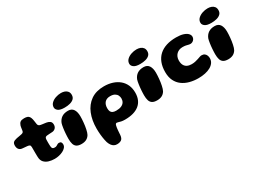

<svg xmlns="http://www.w3.org/2000/svg" viewBox="-45 -1357 3091 2313"><g transform="rotate(-30 1501.0 -201.0)"><path d="M356.1 12.4Q313.5 12.4 275.6 1Q237.6 -10.4 213.6 -36.8Q189.5 -63.1 188.1 -107.8Q187.5 -119.6 187.2 -133.3Q187 -147 186.8 -161.6Q186.6 -176.2 186.6 -191.1Q186.5 -205.9 186.6 -220.6Q186.6 -235.4 186.5 -249Q186.4 -271.1 175 -277.7Q163.6 -284.2 145 -286Q134.9 -287 123.1 -287.9Q111.4 -288.8 99.1 -290Q86.8 -291.2 74 -292.5Q48 -295.8 32.8 -314.5Q17.5 -333.2 17.5 -367Q17.5 -390.6 26.4 -403.2Q35.4 -415.8 50.6 -421.9Q65.8 -428.1 83.5 -431.9Q105.5 -435.5 122.6 -438.8Q139.8 -442.1 153.5 -444.9Q167.6 -447.8 176.2 -454.4Q184.9 -461.1 187 -477.6Q188.8 -488.9 190.2 -500.4Q191.8 -512 193.7 -522.9Q195.6 -533.9 198.1 -542.4Q207.9 -571.5 224.9 -583.9Q241.9 -596.4 278 -596.4Q306.5 -596.4 323.3 -589.7Q340.1 -583 349.4 -568.8Q358.6 -554.5 364.2 -531Q366.5 -519.1 368 -510Q369.5 -500.9 370.6 -492.8Q371.8 -484.8 372.9 -477Q374.1 -469.2 375.4 -460.1Q377.5 -445 387.9 -437.1Q398.4 -429.2 413.5 -426.8Q426.4 -424.8 438.4 -423Q450.5 -421.2 462.1 -419.9Q473.8 -418.6 485 -416.8Q510.4 -413.2 531.2 -399.2Q552.1 -385.1 552.1 -351.5Q552.1 -322.2 535.1 -304Q518 -285.8 492.1 -283.1Q469.6 -281.6 448.6 -280.6Q427.5 -279.5 414.2 -278Q403.6 -276.9 394.6 -270.8Q385.5 -264.6 383.6 -245.6Q383.2 -235 382.9 -224Q382.5 -213 382.6 -202Q382.8 -191 382.8 -180.4Q382.9 -169.8 383.5 -159.9Q384.1 -150.1 384.9 -141.2Q386.5 -122.9 395 -114.4Q403.5 -106 425 -106Q440.6 -106 451.4 -112.1Q462.1 -118.2 471.8 -124.2Q481.4 -130.1 493.5 -130.1Q513.6 -130.1 522.2 -119.5Q530.8 -108.9 530.8 -88.4Q530.8 -64.8 514.8 -46.2Q498.9 -27.6 473.2 -14.6Q447.5 -1.5 416.8 5.4Q386.1 12.4 356.1 12.4Z M726.2 19Q683.2 19 659.6 3.8Q636 -11.4 626.9 -41Q617.8 -70.6 617.8 -113.4Q617.8 -129.1 618.6 -147.5Q619.4 -165.9 620.7 -185.2Q622 -204.5 624.1 -223.8Q626.2 -243 628.9 -260.9Q631.5 -278.9 634.6 -294.2Q637.8 -309.6 641.5 -320.8Q659 -364.6 693.2 -387.6Q727.5 -410.5 781.2 -410.5Q831.4 -410.5 855 -374.8Q878.6 -339 878.6 -277.4Q878.6 -259.4 877.5 -237.8Q876.4 -216.1 874.1 -193.4Q871.9 -170.6 868.7 -147.9Q865.5 -125.1 860.9 -104.7Q856.4 -84.2 851.2 -67.3Q846 -50.4 839.4 -39.2Q821.6 -9.8 793.7 4.6Q765.8 19 726.2 19ZM769 -462.4Q706.6 -462.4 679.9 -482.8Q653.1 -503.2 653.1 -529.9Q653.1 -564.4 677.9 -588.6Q702.6 -612.8 739.8 -625.4Q776.9 -638.1 814.5 -638.1Q842.2 -638.1 865.8 -629.4Q889.2 -620.8 903.6 -602.2Q918 -583.8 918 -554Q918 -520.4 897.4 -500.3Q876.8 -480.2 842.8 -471.3Q808.8 -462.4 769 -462.4Z M1094.4 235.8Q1071.4 235.8 1052.9 225.8Q1034.5 215.8 1020.8 196.6Q1007.1 177.4 997.6 149.9Q992.6 132.8 988.8 113.8Q984.9 94.8 981.9 74.5Q978.9 54.2 976.9 33.1Q975 12 973.9 -9.1Q972.9 -30.1 972.9 -50.9Q972.9 -166.5 1009.5 -256.4Q1046.1 -346.2 1119.4 -397.7Q1192.6 -449.1 1302.2 -449.1Q1366.4 -449.1 1419.8 -432Q1473.2 -414.9 1512.4 -382Q1551.5 -349.1 1572.7 -302.1Q1593.9 -255.1 1593.9 -195.4Q1593.9 -140.1 1575.9 -98.6Q1558 -57 1523.4 -29.2Q1488.8 -1.4 1439.1 12.6Q1389.4 26.5 1325.4 26.5Q1293.9 26.5 1272.9 21.8Q1252 17.1 1239.3 12.6Q1226.6 8.1 1218.9 8.1Q1209.4 8.1 1203.6 14.8Q1197.9 21.4 1194.9 36Q1191.9 46.2 1189.9 61.6Q1188 77 1186.4 94.4Q1184.8 111.8 1183.8 127.9Q1182.8 144.1 1182 156.1Q1178.2 202.9 1155.3 219.3Q1132.4 235.8 1094.4 235.8ZM1287.5 -120.2Q1332.1 -120.2 1360.1 -132.8Q1388.1 -145.2 1401.2 -167Q1414.4 -188.8 1414.4 -216.8Q1414.4 -239.8 1404.1 -260.8Q1393.8 -281.9 1370.5 -295.2Q1347.2 -308.6 1307.9 -308.6Q1283.5 -308.6 1264.6 -301.2Q1245.6 -293.8 1232.8 -279.6Q1219.9 -265.4 1213.2 -245.2Q1206.5 -225 1206.5 -199.1Q1206.5 -172.2 1214.4 -154.7Q1222.4 -137.1 1240.3 -128.7Q1258.2 -120.2 1287.5 -120.2Z M1777.2 19Q1734.2 19 1710.6 3.8Q1687 -11.4 1677.9 -41Q1668.8 -70.6 1668.8 -113.4Q1668.8 -129.1 1669.6 -147.5Q1670.4 -165.9 1671.7 -185.2Q1673 -204.5 1675.1 -223.8Q1677.2 -243 1679.9 -260.9Q1682.5 -278.9 1685.6 -294.2Q1688.8 -309.6 1692.5 -320.8Q1710 -364.6 1744.2 -387.6Q1778.5 -410.5 1832.2 -410.5Q1882.4 -410.5 1906 -374.8Q1929.6 -339 1929.6 -277.4Q1929.6 -259.4 1928.5 -237.8Q1927.4 -216.1 1925.1 -193.4Q1922.9 -170.6 1919.7 -147.9Q1916.5 -125.1 1911.9 -104.7Q1907.4 -84.2 1902.2 -67.3Q1897 -50.4 1890.4 -39.2Q1872.6 -9.8 1844.7 4.6Q1816.8 19 1777.2 19ZM1820 -462.4Q1757.6 -462.4 1730.9 -482.8Q1704.1 -503.2 1704.1 -529.9Q1704.1 -564.4 1728.9 -588.6Q1753.6 -612.8 1790.8 -625.4Q1827.9 -638.1 1865.5 -638.1Q1893.2 -638.1 1916.8 -629.4Q1940.2 -620.8 1954.6 -602.2Q1969 -583.8 1969 -554Q1969 -520.4 1948.4 -500.3Q1927.8 -480.2 1893.8 -471.3Q1859.8 -462.4 1820 -462.4Z M2341 36.9Q2278 36.9 2221.8 22Q2165.5 7.1 2122 -24.7Q2078.5 -56.5 2053.8 -106.7Q2029 -156.9 2029 -227.9Q2029 -300.9 2050.6 -356.1Q2072.1 -411.4 2113.5 -449Q2154.9 -486.6 2214.5 -505.6Q2274.1 -524.5 2349.8 -524.5Q2410.2 -524.5 2449.6 -511.6Q2488.9 -498.8 2508.2 -478.1Q2527.5 -457.4 2527.5 -433.5Q2527.5 -415.6 2518.2 -401Q2509 -386.4 2494.4 -378Q2479.8 -369.6 2463.8 -369.6Q2449.2 -369.6 2435.9 -373.4Q2422.6 -377.1 2404.9 -380.9Q2387.2 -384.6 2359.8 -384.6Q2333.5 -384.6 2311.9 -376.1Q2290.4 -367.6 2274.4 -351.8Q2258.5 -335.9 2249.8 -313.9Q2241.1 -292 2241.1 -265.4Q2241.1 -225.9 2254.9 -200.4Q2268.8 -175 2294.2 -162.8Q2319.6 -150.5 2354.2 -150.5Q2381.2 -150.5 2404.8 -155.6Q2428.2 -160.6 2447.9 -167.5Q2467.6 -174.4 2482.6 -179.4Q2497.6 -184.5 2507.2 -184.5Q2534.9 -184.5 2550.6 -172Q2566.4 -159.5 2572.9 -141.2Q2579.5 -122.9 2579.5 -105.4Q2579.5 -70.9 2561.4 -44.4Q2543.2 -17.9 2511 0.2Q2478.8 18.4 2435.2 27.6Q2391.8 36.9 2341 36.9Z M2766.8 19Q2723.8 19 2700.1 3.8Q2676.5 -11.4 2667.4 -41Q2658.2 -70.6 2658.2 -113.4Q2658.2 -129.1 2659.1 -147.5Q2659.9 -165.9 2661.2 -185.2Q2662.5 -204.5 2664.6 -223.8Q2666.8 -243 2669.4 -260.9Q2672 -278.9 2675.1 -294.2Q2678.2 -309.6 2682 -320.8Q2699.5 -364.6 2733.8 -387.6Q2768 -410.5 2821.8 -410.5Q2871.9 -410.5 2895.5 -374.8Q2919.1 -339 2919.1 -277.4Q2919.1 -259.4 2918 -237.8Q2916.9 -216.1 2914.6 -193.4Q2912.4 -170.6 2909.2 -147.9Q2906 -125.1 2901.4 -104.7Q2896.9 -84.2 2891.7 -67.3Q2886.5 -50.4 2879.9 -39.2Q2862.1 -9.8 2834.2 4.6Q2806.2 19 2766.8 19ZM2809.5 -462.4Q2747.1 -462.4 2720.4 -482.8Q2693.6 -503.2 2693.6 -529.9Q2693.6 -564.4 2718.4 -588.6Q2743.1 -612.8 2780.2 -625.4Q2817.4 -638.1 2855 -638.1Q2882.8 -638.1 2906.2 -629.4Q2929.8 -620.8 2944.1 -602.2Q2958.5 -583.8 2958.5 -554Q2958.5 -520.4 2937.9 -500.3Q2917.2 -480.2 2883.2 -471.3Q2849.2 -462.4 2809.5 -462.4Z"/></g></svg>

Font: Gluten Thin
Style: Regular
Weight: 100
Designer: Tyler Finck
Foundry: Etcetera Type Company
Version: Version 1.300